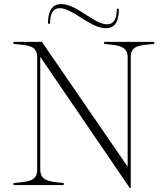

<svg xmlns="http://www.w3.org/2000/svg" viewBox="-20 -905 816 940"><path d="M490 -700V-690C562 -683 605 -680 605 -623V-89L185 -700H46V-690C126 -683 162 -680 162 -623V-76C162 -20 126 -16 46 -9V1H292V-9C221 -16 177 -19 177 -76V-627L615 15H620V-623C620 -680 655 -683 735 -690V-700ZM273 -865C336 -865 422 -767 497 -767C529 -767 562 -780 562 -862H552C552 -808 534 -786 504 -786C441 -786 356 -885 281 -885C250 -885 215 -872 215 -789H225C225 -843 243 -865 273 -865Z"/></svg>

Font: Sprat Thin
Style: Regular
Weight: 100
Designer: Ethan Nakache
Foundry: Collletttivo
Version: Version 2.000;Glyphs 3.2 (3217)